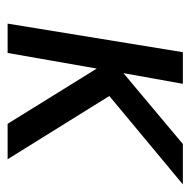

<svg xmlns="http://www.w3.org/2000/svg" viewBox="-18 -482 500 504"><g transform="rotate(90 232.0 -230.0)"><path d="M117 -460H200L172 -304L358 -460H464L232 -267L398 0H305L160 -234L119 0H42Z"/></g></svg>

Font: Jost*
Style: Italic
Weight: 400
Italic angle: -10°
Version: Version 3.7